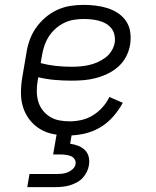

<svg xmlns="http://www.w3.org/2000/svg" viewBox="-20 -548 640 788"><path d="M261 8Q230 8 200 2.5Q170 -3 145 -18Q120 -33 102 -56Q84 -79 75 -107Q66 -135 66 -166Q66 -197 71 -228L88 -328Q92 -355 101 -381.5Q110 -408 126.5 -432Q143 -456 165.5 -475.5Q188 -495 214 -507Q240 -519 267.5 -523.5Q295 -528 322 -528Q347 -528 372.5 -525Q398 -522 421.5 -514.5Q445 -507 465 -493.5Q485 -480 498 -460.5Q511 -441 514.5 -416Q518 -391 514 -365Q510 -340 498 -316.5Q486 -293 466 -275Q446 -257 422 -245.5Q398 -234 373 -227.5Q348 -221 323.5 -219Q299 -217 274 -217Q239 -217 204.5 -220Q170 -223 137 -231L135 -219Q131 -197 131 -175Q131 -153 136.5 -133Q142 -113 154.5 -96.5Q167 -80 184.5 -69Q202 -58 223 -54Q244 -50 266 -50Q290 -50 314.5 -55.5Q339 -61 361 -74.5Q383 -88 400.5 -107.5Q418 -127 429 -150L484 -126Q467 -95 443.5 -68.5Q420 -42 390 -24.5Q360 -7 326.5 0.5Q293 8 261 8ZM274 -274Q291 -274 309 -275.5Q327 -277 345 -281Q363 -285 380 -292.5Q397 -300 412.5 -311.5Q428 -323 438 -339.5Q448 -356 451 -374Q453 -390 449.5 -405.5Q446 -421 436.5 -432.5Q427 -444 414 -451.5Q401 -459 385.5 -463Q370 -467 354.5 -468.5Q339 -470 322 -470Q302 -470 281.5 -466.5Q261 -463 242 -453.5Q223 -444 206.5 -429Q190 -414 179 -396Q168 -378 161.5 -358Q155 -338 152 -319L147 -289Q177 -281 209 -277.5Q241 -274 274 -274ZM92 220 101 166H216Q227 166 238 164.5Q249 163 259.5 158.5Q270 154 279 145.5Q288 137 290 126Q292 115 286.5 106Q281 97 271.5 93Q262 89 251 87.5Q240 86 229 86H198L213 0H275L268 42Q284 44 300 50Q316 56 328 67.5Q340 79 344 95.5Q348 112 345 130Q343 144 336 158Q329 172 318.5 183Q308 194 293.5 201.5Q279 209 265 213Q251 217 236 218.5Q221 220 207 220Z"/></svg>

Font: Iosevka HT Light Extended
Style: Italic
Weight: 300
Width: 7
Italic angle: -9°
Monospace: yes
Designer: Belleve Invis
Foundry: Belleve Invis
Version: Version 32.3.0; ttfautohint (v1.8.4)